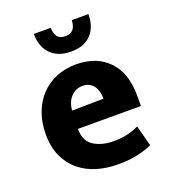

<svg xmlns="http://www.w3.org/2000/svg" viewBox="-130 -784 783 889"><g transform="rotate(-20 262.0 -339.5)"><path d="M491 -207H181V-203Q181 -147 220 -122Q259 -97 318 -97Q359 -97 390 -105Q421 -113 442 -124L469 -22Q442 -9 400.5 1Q359 11 299 11Q245 11 196.5 -3.5Q148 -18 111.5 -48Q75 -78 53.5 -124Q32 -170 32 -234Q32 -291 49.5 -338.5Q67 -386 99 -420Q131 -454 175.5 -472.5Q220 -491 274 -491Q373 -491 432 -431Q491 -371 491 -260ZM340 -298Q340 -315 336 -331Q332 -347 323.5 -359.5Q315 -372 301.5 -379.5Q288 -387 269 -387Q234 -387 211 -362.5Q188 -338 184 -296ZM222 -690Q223 -662 234.5 -646Q246 -630 274 -630Q324 -630 326 -690H408Q408 -627 373.5 -590.5Q339 -554 274 -554Q238 -554 212.5 -565Q187 -576 170.5 -595Q154 -614 146.5 -638.5Q139 -663 139 -690Z"/></g></svg>

Font: Ek Mukta ExtraBold
Style: Regular
Weight: 800
Designer: Girish Dalvi and Yashodeep Gholap
Foundry: Ek Type
Version: Version 2.538;PS 1.002;hotconv 16.6.51;makeotf.lib2.5.65220;